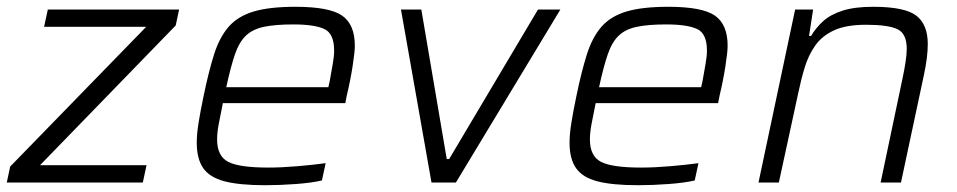

<svg xmlns="http://www.w3.org/2000/svg" viewBox="-22 -538 2822 566"><path d="M-2 0 8 -47 409 -459H108L119 -510H506L496 -463L96 -51H410L399 0Z M760 8Q684 8 640 -3.5Q596 -15 577 -42.5Q558 -70 558 -117Q558 -143 563.5 -177Q569 -211 578 -254Q593 -327 609 -377.5Q625 -428 652 -459Q679 -490 725.5 -504Q772 -518 849 -518Q949 -518 986.5 -492Q1024 -466 1024 -403Q1024 -385 1017.5 -343Q1011 -301 1000 -255L996 -234H635Q628 -200 623 -173.5Q618 -147 618 -127Q618 -78 650.5 -61Q683 -44 769 -44Q807 -44 854.5 -48Q902 -52 938 -57L927 -6Q897 1 850 4.5Q803 8 760 8ZM645 -281H946L950 -299Q955 -328 959 -350Q963 -372 963 -389Q963 -439 934 -452.5Q905 -466 843 -466Q790 -466 756.5 -459Q723 -452 703 -433Q683 -414 670.5 -377.5Q658 -341 645 -281Z M1250 0 1160 -510H1220L1295 -69H1302L1564 -510H1630L1322 0Z M1859 8Q1783 8 1739 -3.5Q1695 -15 1676 -42.5Q1657 -70 1657 -117Q1657 -143 1662.5 -177Q1668 -211 1677 -254Q1692 -327 1708 -377.5Q1724 -428 1751 -459Q1778 -490 1824.5 -504Q1871 -518 1948 -518Q2048 -518 2085.5 -492Q2123 -466 2123 -403Q2123 -385 2116.5 -343Q2110 -301 2099 -255L2095 -234H1734Q1727 -200 1722 -173.5Q1717 -147 1717 -127Q1717 -78 1749.5 -61Q1782 -44 1868 -44Q1906 -44 1953.5 -48Q2001 -52 2037 -57L2026 -6Q1996 1 1949 4.5Q1902 8 1859 8ZM1744 -281H2045L2049 -299Q2054 -328 2058 -350Q2062 -372 2062 -389Q2062 -439 2033 -452.5Q2004 -466 1942 -466Q1889 -466 1855.5 -459Q1822 -452 1802 -433Q1782 -414 1769.5 -377.5Q1757 -341 1744 -281Z M2214 0 2322 -510H2375L2363 -432H2369Q2383 -456 2404.5 -475.5Q2426 -495 2461.5 -506.5Q2497 -518 2552 -518Q2645 -518 2679 -492Q2713 -466 2713 -408Q2713 -369 2701 -314L2634 0H2574L2638 -304Q2644 -332 2647.5 -355Q2651 -378 2651 -394Q2651 -439 2623.5 -452Q2596 -465 2531 -465Q2472 -465 2436.5 -448.5Q2401 -432 2381 -403.5Q2361 -375 2350 -338.5Q2339 -302 2331 -263L2274 0Z"/></svg>

Font: Saira Light
Style: Italic
Weight: 300
Italic angle: -12°
Designer: Hector Gatti with collaboration of the Omnibus-Type team
Foundry: Omnibus-Type
Version: Version 1.100; ttfautohint (v1.8.3)